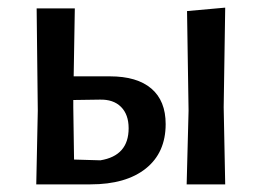

<svg xmlns="http://www.w3.org/2000/svg" viewBox="-20 -483 686 503"><path d="M469 0 474 -193 470 -454 570 -463 566 -202 570 0ZM75 0 79 -193 76 -461H176L173 -283H268Q339 -283 376.5 -251Q414 -219 414 -158Q414 -83 362 -41.5Q310 0 217 0ZM172 -202 174 -65 243 -63Q317 -75 317 -147Q317 -183 297 -203Q277 -223 241 -222L172 -221Z"/></svg>

Font: Alegreya Sans Medium
Style: Regular
Weight: 500
Designer: Juan Pablo del Peral
Foundry: Huerta Tipografica
Version: Version 2.007